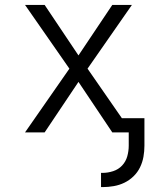

<svg xmlns="http://www.w3.org/2000/svg" viewBox="-20 -540 640 783"><path d="M392 223V165H399Q420 165 441.5 158Q463 151 478 135Q493 119 499 97.5Q505 76 505 54V0H438L300 -206L162 0H82L263 -260L82 -520H162L300 -314L438 -520H518L337 -260L477 -58H569V54Q569 77 565 99.5Q561 122 551 142.5Q541 163 524.5 179Q508 195 487.5 205Q467 215 444 219Q421 223 399 223Z"/></svg>

Font: Iosevka Aile Light
Style: Regular
Weight: 300
Designer: Belleve Invis
Foundry: Belleve Invis
Version: Version 27.3.5; ttfautohint (v1.8.4)